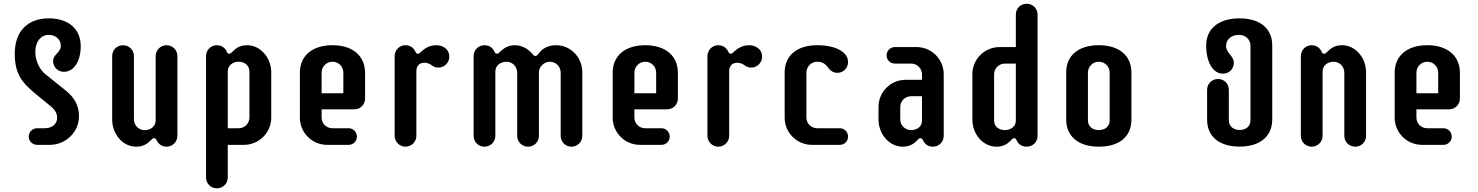

<svg xmlns="http://www.w3.org/2000/svg" viewBox="-20 -771 7867 1022"><path d="M303.7 -527.3C303.7 -490.7 262.7 -481.9 262.7 -445.8C262.7 -413.6 288.1 -388.7 320.3 -388.7C374.5 -388.7 409.7 -447.3 409.7 -524.4C409.7 -616.7 345.2 -673.3 239.3 -673.3C127.9 -673.3 58.6 -605 58.6 -485.8C58.6 -379.9 94.7 -332.5 169.9 -271L253.4 -202.6C273.4 -184.6 284.2 -167 284.2 -144C284.2 -111.3 257.8 -88.4 218.3 -88.4H177.2C153.3 -88.4 132.8 -67.9 132.8 -43.9C132.8 -19.5 153.3 0 177.2 0H246.1C325.7 0 400.4 -64 400.4 -152.3C400.4 -206.5 378.4 -249 332.5 -287.1L221.7 -376C191.9 -399.9 168 -445.3 168 -494.6C168 -551.3 198.7 -585.4 239.7 -585.4C277.3 -585.4 303.7 -559.6 303.7 -527.3Z M866.7 -530.3C834.5 -530.3 808.6 -504.4 808.6 -473.1V-130.4C808.6 -97.7 781.2 -78.1 750 -78.1C718.3 -78.1 692.9 -104 692.9 -136.2V-473.1C692.9 -504.9 667 -530.3 634.3 -530.3C602.5 -530.3 577.1 -504.4 577.1 -473.1V-134.8C577.1 -55.7 634.3 9.8 705.1 9.8C742.2 9.8 764.6 -5.9 781.7 -23.4C788.1 -28.8 792.5 -35.6 800.3 -35.6C808.6 -35.6 812 -29.3 814 -23.4C818.4 -15.6 832 9.8 866.7 9.8C898.4 9.8 924.3 -15.6 924.3 -48.8V-473.1C924.3 -504.9 898.4 -530.3 866.7 -530.3Z M1076.7 173.8C1076.7 206.1 1102.1 231.4 1134.3 231.4C1167 231.4 1192.4 206.1 1192.4 173.8V0H1278.8C1358.4 0 1423.8 -64.9 1423.8 -144.5V-385.7C1423.8 -464.8 1365.2 -530.3 1295.4 -530.3C1257.8 -530.3 1235.8 -514.6 1218.8 -497.1C1212.4 -491.7 1208 -484.9 1200.2 -484.9C1192.4 -484.9 1188.5 -491.2 1186.5 -497.1C1183.1 -504.9 1169.4 -530.3 1134.3 -530.3C1102.1 -530.3 1076.7 -504.9 1076.7 -471.7ZM1307.6 -145.5C1307.6 -113.3 1282.7 -88.4 1250 -88.4H1192.4V-392.6C1192.4 -421.9 1218.8 -442.4 1250 -442.4C1282.7 -442.4 1307.6 -421.9 1307.6 -390.1Z M1879.9 -43.9C1879.9 -67.9 1860.4 -88.4 1835.9 -88.4H1749.5C1716.8 -88.4 1691.9 -113.3 1691.9 -145.5V-189H1865.2C1897.9 -189 1923.3 -213.9 1923.3 -246.6V-383.3C1923.3 -471.7 1859.4 -530.3 1750 -530.3C1639.2 -530.3 1576.2 -471.7 1576.2 -384.3V-144.5C1576.2 -64.9 1641.1 0 1720.7 0H1835.9C1860.4 0 1879.9 -19.5 1879.9 -43.9ZM1807.6 -384.3V-274.4H1691.9V-384.3C1691.9 -416.5 1717.3 -442.4 1750 -442.4C1782.2 -442.4 1807.6 -416.5 1807.6 -384.3Z M2304.2 -530.3C2265.1 -530.3 2242.2 -513.7 2223.1 -497.1C2217.3 -491.2 2212.4 -484.9 2204.6 -484.9C2196.3 -484.9 2193.4 -491.2 2190.9 -497.1C2187 -504.9 2172.9 -530.3 2138.2 -530.3C2106.4 -530.3 2080.6 -504.9 2080.6 -471.7V-47.9C2080.6 -16.6 2106.4 9.8 2138.2 9.8C2170.4 9.8 2196.3 -16.6 2196.3 -47.9V-393.1C2196.3 -418.5 2212.4 -437 2237.8 -437C2251 -437 2263.2 -433.6 2273.4 -426.8C2282.7 -419.9 2293.9 -411.1 2313 -411.1C2344.7 -411.1 2371.6 -436.5 2371.6 -468.8C2371.6 -513.7 2331.1 -530.3 2304.2 -530.3Z M2558.6 9.8C2590.8 9.8 2616.7 -16.1 2616.7 -47.4V-390.1C2616.7 -422.9 2644.5 -442.4 2675.8 -442.4C2707.5 -442.4 2732.9 -416.5 2732.9 -384.3V-47.4C2732.9 -15.6 2758.8 9.8 2791.5 9.8C2823.2 9.8 2848.6 -16.1 2848.6 -47.4V-385.3C2848.6 -415 2875.5 -442.4 2906.2 -442.4C2939.5 -442.4 2964.4 -416.5 2964.4 -384.3V-47.4C2964.4 -15.6 2990.2 9.8 3021.5 9.8C3054.2 9.8 3079.6 -16.1 3079.6 -47.4V-385.7C3079.6 -464.8 3018.6 -530.3 2939.5 -530.3C2896 -530.3 2864.7 -511.7 2845.2 -483.4C2841.8 -478.5 2835.9 -473.1 2830.1 -473.1C2825.2 -473.1 2822.8 -473.1 2818.8 -478.5C2793.9 -509.3 2760.3 -530.3 2720.7 -530.3C2683.6 -530.3 2661.6 -513.7 2643.6 -497.1C2637.7 -491.2 2632.8 -484.9 2625 -484.9C2616.7 -484.9 2613.8 -491.2 2611.3 -497.1C2607.9 -505.4 2593.3 -530.3 2558.6 -530.3C2526.9 -530.3 2501 -504.9 2501 -471.7V-47.4C2501 -15.6 2526.9 9.8 2558.6 9.8Z M3544.9 -43.9C3544.9 -67.9 3525.4 -88.4 3501 -88.4H3414.6C3381.8 -88.4 3356.9 -113.3 3356.9 -145.5V-189H3530.3C3563 -189 3588.4 -213.9 3588.4 -246.6V-383.3C3588.4 -471.7 3524.4 -530.3 3415 -530.3C3304.2 -530.3 3241.2 -471.7 3241.2 -384.3V-144.5C3241.2 -64.9 3306.2 0 3385.7 0H3501C3525.4 0 3544.9 -19.5 3544.9 -43.9ZM3472.7 -384.3V-274.4H3356.9V-384.3C3356.9 -416.5 3382.3 -442.4 3415 -442.4C3447.3 -442.4 3472.7 -416.5 3472.7 -384.3Z M3969.2 -530.3C3930.2 -530.3 3907.2 -513.7 3888.2 -497.1C3882.3 -491.2 3877.4 -484.9 3869.6 -484.9C3861.3 -484.9 3858.4 -491.2 3856 -497.1C3852.1 -504.9 3837.9 -530.3 3803.2 -530.3C3771.5 -530.3 3745.6 -504.9 3745.6 -471.7V-47.9C3745.6 -16.6 3771.5 9.8 3803.2 9.8C3835.4 9.8 3861.3 -16.6 3861.3 -47.9V-393.1C3861.3 -418.5 3877.4 -437 3902.8 -437C3916 -437 3928.2 -433.6 3938.5 -426.8C3947.8 -419.9 3959 -411.1 3978 -411.1C4009.8 -411.1 4036.6 -436.5 4036.6 -468.8C4036.6 -513.7 3996.1 -530.3 3969.2 -530.3Z M4330.1 -442.4C4353.5 -442.4 4369.6 -434.1 4383.8 -416.5C4395.5 -398.9 4412.1 -383.3 4437 -383.3C4469.2 -383.3 4494.1 -408.7 4494.1 -440.9C4494.1 -495.1 4426.8 -530.3 4330.1 -530.3C4212.4 -530.3 4156.7 -466.3 4156.7 -386.7V-144.5C4156.7 -64.9 4221.7 0 4301.3 0H4450.2C4475.1 0 4494.1 -19.5 4494.1 -43.9C4494.1 -67.9 4475.1 -88.4 4450.2 -88.4H4330.1C4297.9 -88.4 4272.5 -113.3 4272.5 -145.5V-384.3C4272.5 -416.5 4297.9 -442.4 4330.1 -442.4Z M4699.2 -476.1C4699.2 -451.7 4718.8 -432.6 4743.7 -432.6H4830.1C4862.3 -432.6 4887.7 -406.7 4887.7 -374.5V-346.2H4800.8C4721.2 -346.2 4656.2 -282.2 4656.2 -202.1V-134.8C4656.2 -55.7 4714.8 9.8 4784.7 9.8C4821.8 9.8 4843.8 -5.4 4861.3 -22.9C4866.7 -28.8 4871.1 -35.6 4879.4 -35.6C4887.7 -35.6 4891.1 -28.3 4893.6 -22.9C4897 -16.1 4910.6 9.8 4945.3 9.8C4978 9.8 5003.4 -16.1 5003.4 -47.4V-376C5003.4 -455.6 4938.5 -520.5 4858.9 -520.5H4743.7C4718.8 -520.5 4699.2 -500.5 4699.2 -476.1ZM4772 -201.2C4772 -233.4 4797.4 -258.8 4830.1 -258.8H4887.7V-127.9C4887.7 -97.2 4861.3 -78.6 4830.1 -78.6C4797.4 -78.6 4772 -103.5 4772 -135.7Z M5502.9 -693.4C5502.9 -726.1 5477.5 -751 5444.8 -751C5412.6 -751 5387.2 -726.1 5387.2 -693.4V-520.5H5300.3C5220.7 -520.5 5155.8 -455.6 5155.8 -376V-134.8C5155.8 -55.7 5213.4 9.8 5284.2 9.8C5321.8 9.8 5342.8 -5.4 5359.9 -22.9C5365.7 -28.8 5371.1 -35.6 5378.9 -35.6C5386.7 -35.6 5390.1 -26.9 5392.6 -21.5C5396 -14.2 5410.2 9.8 5444.8 9.8C5477.5 9.8 5502.9 -16.1 5502.9 -47.4ZM5271.5 -374.5C5271.5 -406.7 5296.4 -432.6 5329.1 -432.6H5387.2V-127.9C5387.2 -97.2 5359.9 -78.6 5329.1 -78.6C5296.4 -78.6 5271.5 -97.2 5271.5 -130.4Z M5655.3 -134.8C5655.3 -45.4 5719.7 9.8 5829.1 9.8C5939.9 9.8 6002.4 -45.4 6002.4 -133.3V-385.7C6002.4 -473.6 5938.5 -530.3 5829.1 -530.3C5718.3 -530.3 5655.3 -473.6 5655.3 -386.7ZM5886.7 -130.4C5886.7 -97.2 5861.3 -78.6 5829.1 -78.6C5796.4 -78.6 5771 -97.2 5771 -130.4V-384.3C5771 -416.5 5796.4 -442.4 5829.1 -442.4C5861.3 -442.4 5886.7 -416.5 5886.7 -384.3Z M6506.3 -527.3C6506.3 -559.6 6533.2 -585.4 6574.7 -585.4C6611.3 -585.4 6636.2 -559.6 6636.2 -527.3V-130.9C6636.2 -97.7 6611.3 -79.1 6578.6 -79.1C6546.4 -79.1 6521 -97.7 6521 -130.9V-293C6521 -325.2 6495.6 -350.6 6463.9 -350.6C6431.2 -350.6 6405.3 -325.2 6405.3 -293V-133.8C6405.3 -45.9 6467.8 9.3 6578.6 9.3C6688 9.3 6752 -45.9 6752 -135.3V-529.8C6752 -616.7 6689.5 -673.3 6578.6 -673.3C6464.8 -673.3 6400.4 -616.7 6400.4 -529.3C6400.4 -441.4 6435.5 -378.9 6489.7 -378.9C6522 -378.9 6547.4 -403.8 6547.4 -436C6547.4 -476.1 6506.3 -486.8 6506.3 -527.3Z M6961.9 9.8C6994.1 9.8 7020 -16.1 7020 -47.4V-390.1C7020 -422.9 7047.9 -442.4 7079.1 -442.4C7110.8 -442.4 7135.7 -416.5 7135.7 -384.3V-47.4C7135.7 -15.6 7161.6 9.8 7194.3 9.8C7226.1 9.8 7251.5 -16.1 7251.5 -47.4V-385.7C7251.5 -464.8 7194.3 -530.3 7123.5 -530.3C7086.4 -530.3 7064 -514.6 7046.9 -497.1C7040.5 -491.7 7036.1 -484.9 7028.3 -484.9C7020 -484.9 7016.6 -491.2 7014.6 -497.1C7010.3 -504.9 6996.6 -530.3 6961.9 -530.3C6930.2 -530.3 6904.3 -504.9 6904.3 -471.7V-47.4C6904.3 -15.6 6930.2 9.8 6961.9 9.8Z M7707.5 -43.9C7707.5 -67.9 7688 -88.4 7663.6 -88.4H7577.1C7544.4 -88.4 7519.5 -113.3 7519.5 -145.5V-189H7692.9C7725.6 -189 7751 -213.9 7751 -246.6V-383.3C7751 -471.7 7687 -530.3 7577.6 -530.3C7466.8 -530.3 7403.8 -471.7 7403.8 -384.3V-144.5C7403.8 -64.9 7468.8 0 7548.3 0H7663.6C7688 0 7707.5 -19.5 7707.5 -43.9ZM7635.3 -384.3V-274.4H7519.5V-384.3C7519.5 -416.5 7544.9 -442.4 7577.6 -442.4C7609.9 -442.4 7635.3 -416.5 7635.3 -384.3Z"/></svg>

Font: Supermercado One
Style: Regular
Weight: 400
Designer: James Grieshaber
Foundry: James Grieshaber
Version: Version 1.002